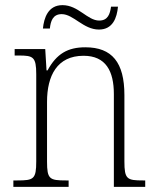

<svg xmlns="http://www.w3.org/2000/svg" viewBox="-20 -727 611 747"><path d="M365 -612C419 -612 435 -658 439 -701H412C408 -673 400 -647 366 -647C320 -647 285 -707 223 -707C167 -707 151 -657 147 -616H174C177 -644 185 -672 220 -672C266 -672 304 -612 365 -612ZM32 0H247V-25H236C173 -25 163 -30 163 -98V-331C163 -432 202 -510 305 -510C392 -510 423 -450 423 -361V0H545V-25H536C474 -25 464 -30 464 -99V-357C464 -484 416 -543 312 -543C244 -543 200 -518 165 -453H161L156 -536H37V-511H53C109 -511 121 -506 121 -438V-99C121 -30 111 -25 48 -25H32Z"/></svg>

Font: Noto Serif Ethiopic SemiCondensed ExtraLight
Style: Regular
Weight: 200
Width: 4
Designer: Monotype Design Team
Foundry: Monotype Imaging Inc.
Version: Version 2.102